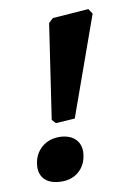

<svg xmlns="http://www.w3.org/2000/svg" viewBox="-44 -546 406 591"><g transform="rotate(-5 159.0 -250.0)"><path d="M109 -181 127 -479 140 -493 251 -511 263 -496 180 -179 121 -170ZM52 -45Q52 -80 74.5 -103Q97 -126 134 -127Q164 -127 180.5 -111.5Q197 -96 197 -70Q197 -34 174.5 -11.5Q152 11 114 11Q84 11 68 -4Q52 -19 52 -45Z"/></g></svg>

Font: Alegreya SC
Style: Bold Italic
Weight: 700
Italic angle: -7°
Designer: Juan Pablo del Peral
Foundry: Huerta Tipografica
Version: Version 2.007; ttfautohint (v1.6)